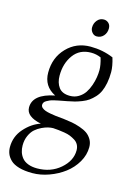

<svg xmlns="http://www.w3.org/2000/svg" viewBox="-135 -686 736 1056"><g transform="rotate(15 232.5 -158.0)"><path d="M2.9 193.8Q2.9 133.3 43.2 87.9Q83.5 42.5 133.8 25.9Q47.9 8.3 47.9 -43.9Q47.9 -119.6 169.9 -144Q100.1 -178.7 100.1 -256.8Q100.1 -341.8 154.3 -397.9Q208.5 -454.1 289.1 -454.1Q358.9 -454.1 419.9 -428.2Q434.1 -381.3 434.1 -348.1Q434.1 -313.5 428.5 -285.2Q422.9 -256.8 413.6 -236.3Q404.3 -215.8 389.2 -199.5Q374 -183.1 358.9 -172.4Q343.8 -161.6 322.5 -153.3Q301.3 -145 283.2 -140.1Q265.1 -135.3 241.2 -130.9Q235.8 -129.9 218.8 -126.7Q201.7 -123.5 193.4 -121.8Q185.1 -120.1 170.2 -116.7Q155.3 -113.3 147.5 -109.6Q139.6 -106 130.6 -101.1Q121.6 -96.2 117.7 -89.8Q113.8 -83.5 113.8 -76.2Q113.8 -66.9 121.8 -59.8Q129.9 -52.7 141.6 -48.6Q153.3 -44.4 170.7 -41.3Q188 -38.1 202.4 -36.4Q216.8 -34.7 234.9 -33.2Q237.3 -33.2 238.8 -33Q240.2 -32.7 242.4 -32.5Q244.6 -32.2 246.1 -32.2Q274.9 -28.8 296.6 -24.9Q318.4 -21 344 -12.2Q369.6 -3.4 386 8.1Q402.3 19.5 413.6 38.6Q424.8 57.6 424.8 82Q424.8 126.5 400.9 167.5Q377 208.5 338.9 237.3Q300.8 266.1 252.9 283.4Q205.1 300.8 158.2 300.8Q113.8 300.8 82 291.5Q50.3 282.2 33.7 266.1Q17.1 250 10 232.2Q2.9 214.4 2.9 193.8ZM67.9 167Q67.9 187 73.5 204.6Q79.1 222.2 91.3 237.1Q103.5 252 125.5 260.5Q147.5 269 176.8 269Q254.4 269 308.1 222.7Q361.8 176.3 361.8 117.2Q361.8 99.6 354.5 85.7Q347.2 71.8 333.3 63Q319.3 54.2 304.9 48.3Q290.5 42.5 270.5 39.3Q250.5 36.1 237.1 34.7Q223.6 33.2 206.1 32.2Q194.3 32.2 178.5 35.6Q162.6 39.1 142.6 48.6Q122.6 58.1 106.4 72.3Q90.3 86.4 79.1 111.3Q67.9 136.2 67.9 167ZM165 -256.8Q165 -215.8 184.6 -189.5Q204.1 -163.1 248 -163.1Q275.4 -163.1 297.1 -176.3Q318.8 -189.5 332 -209.2Q345.2 -229 353.8 -253.9Q362.3 -278.8 365.7 -300.8Q369.1 -322.8 369.1 -341.8Q369.1 -370.6 356.9 -411.1Q330.6 -422.9 300.8 -422.9Q235.8 -422.9 200.4 -374.3Q165 -325.7 165 -256.8ZM269 -558.1Q269 -582 283.7 -599.6Q298.3 -617.2 320.8 -617.2Q336.9 -617.2 348.4 -606.2Q359.9 -595.2 359.9 -576.2Q359.9 -551.3 344.7 -534.2Q329.6 -517.1 306.2 -517.1Q290.5 -517.1 279.8 -529.8Q269 -542.5 269 -558.1Z"/></g></svg>

Font: Dehuti
Style: Italic
Weight: 400
Version: Version 1.2